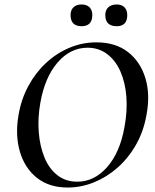

<svg xmlns="http://www.w3.org/2000/svg" viewBox="-20 -825 694 857"><path d="M282 12Q199 12 144.5 -31.5Q90 -75 68.5 -149Q47 -223 63 -313Q75 -383 107 -442Q139 -501 186 -544.5Q233 -588 290.5 -612Q348 -636 410 -636Q496 -636 551.5 -592.5Q607 -549 629 -476Q651 -403 634 -313Q621 -238 586.5 -178Q552 -118 504 -76Q456 -34 399 -11Q342 12 282 12ZM325 -14Q401 -14 458.5 -79.5Q516 -145 536 -260Q549 -331 544 -394Q539 -457 517.5 -506Q496 -555 458.5 -583.5Q421 -612 371 -612Q294 -612 237 -546Q180 -480 160 -366Q148 -298 153 -235Q158 -172 178.5 -122Q199 -72 236 -43Q273 -14 325 -14ZM501 -708Q450 -708 450 -758Q450 -780 463.5 -792.5Q477 -805 501 -805Q523 -805 535.5 -792.5Q548 -780 548 -758Q548 -708 501 -708ZM344 -708Q295 -708 295 -758Q295 -780 308 -792.5Q321 -805 344 -805Q367 -805 379.5 -792.5Q392 -780 392 -758Q392 -708 344 -708Z"/></svg>

Font: Cormorant Garamond Light SemiBold
Style: Italic
Weight: 600
Italic angle: -10°
Version: Version 4.001